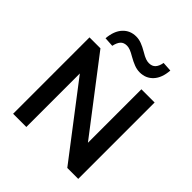

<svg xmlns="http://www.w3.org/2000/svg" viewBox="-245 -1091 1253 1253"><g transform="rotate(45 381.5 -464.5)"><path d="M81 0V-705H182L581 -184H560V-705H682V0H581L183 -520H203V0ZM225 -771 159 -775Q165 -847 201 -886Q237 -925 293 -925Q318 -925 343 -915.5Q368 -906 397 -889Q427 -871 443.5 -865.5Q460 -860 474 -860Q503 -860 519 -877.5Q535 -895 541 -929L607 -925Q602 -853 566 -814Q530 -775 474 -775Q448 -775 422 -785Q396 -795 368 -811Q341 -827 324 -833.5Q307 -840 292 -840Q263 -840 247.5 -822.5Q232 -805 225 -771Z"/></g></svg>

Font: Nunito Sans 11pt
Style: Bold
Weight: 700
Version: Version 3.101;gftools[0.9.27]